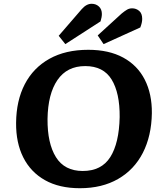

<svg xmlns="http://www.w3.org/2000/svg" viewBox="-20 -979 867 1014"><path d="M65 -330Q66 -448 111 -534.5Q156 -621 241 -668.5Q326 -716 446 -716Q555 -716 630.5 -675Q706 -634 744.5 -558.5Q783 -483 782 -381Q780 -261 734.5 -172Q689 -83 604 -34Q519 15 402 15Q293 15 217.5 -27.5Q142 -70 103 -147.5Q64 -225 65 -330ZM231 -351Q230 -222 275.5 -149Q321 -76 417 -76Q516 -76 562.5 -149.5Q609 -223 612 -361Q613 -488 569.5 -559Q526 -630 430 -630Q334 -630 283.5 -556.5Q233 -483 231 -351ZM411 -930Q436 -959 464 -959Q487 -959 502.5 -944.5Q518 -930 518 -905Q518 -889 511 -866L325 -746L290 -790ZM623 -908Q639 -921 651 -928Q663 -935 678 -935Q699 -935 715 -921.5Q731 -908 731 -879Q731 -869 728.5 -858Q726 -847 721 -834L527 -746L496 -792Z"/></svg>

Font: Literata 7pt
Style: Bold Italic
Weight: 700
Italic angle: -2°
Designer: Latin by Veronika Burian and Jose Scaglione. Greek by Irene Vlachou. Cyrillic by Vera Evstafieva
Foundry: TypeTogether
Version: Version 3.002